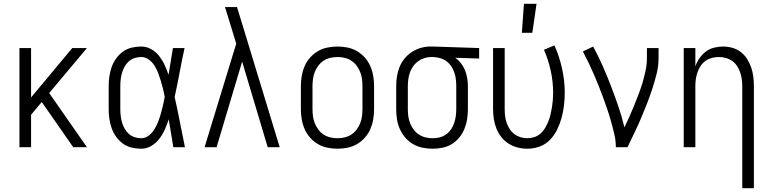

<svg xmlns="http://www.w3.org/2000/svg" viewBox="-20 -772 4040 1007"><path d="M82 0V-520H143V-261L359 -520H436L238 -284L436 0H364L199 -237L143 -170V0Z M721 8Q695 8 670 2Q645 -4 624.5 -19Q604 -34 589 -55Q574 -76 565.5 -100Q557 -124 553.5 -149.5Q550 -175 550 -200V-320Q550 -345 553.5 -370.5Q557 -396 565.5 -420Q574 -444 589 -465Q604 -486 624.5 -501Q645 -516 670 -522Q695 -528 721 -528Q748 -528 773 -514Q798 -500 815 -478Q832 -456 843.5 -431Q855 -406 864 -380Q870 -415 875.5 -450Q881 -485 887 -520H948Q934 -456 922 -391.5Q910 -327 896 -263Q911 -198 923.5 -132Q936 -66 950 0H889Q883 -37 877 -73.5Q871 -110 865 -146Q856 -119 844.5 -93Q833 -67 816 -44.5Q799 -22 774 -7Q749 8 721 8ZM721 -47Q743 -47 761 -61.5Q779 -76 790.5 -95Q802 -114 810 -135Q818 -156 824 -177Q830 -198 835 -220Q840 -242 844 -264Q840 -285 835 -306Q830 -327 823.5 -348Q817 -369 809.5 -389Q802 -409 790.5 -427.5Q779 -446 760.5 -459.5Q742 -473 721 -473Q703 -473 686 -467.5Q669 -462 655.5 -450Q642 -438 633.5 -422.5Q625 -407 620 -390Q615 -373 613 -355.5Q611 -338 611 -320V-200Q611 -182 613 -164.5Q615 -147 620 -130Q625 -113 633.5 -97.5Q642 -82 655.5 -70Q669 -58 686 -52.5Q703 -47 721 -47Z M1053 0 1219 -543 1193 -628Q1185 -655 1176.5 -681.5Q1168 -708 1160 -735H1223L1257 -624L1447 0H1384L1250 -449L1116 0Z M1750 8Q1723 8 1696.5 2.5Q1670 -3 1647 -16.5Q1624 -30 1606 -50.5Q1588 -71 1577.5 -95.5Q1567 -120 1562.5 -146.5Q1558 -173 1558 -200V-320Q1558 -347 1562.5 -373.5Q1567 -400 1577.5 -424.5Q1588 -449 1606 -469.5Q1624 -490 1647 -503.5Q1670 -517 1696.5 -522.5Q1723 -528 1750 -528Q1777 -528 1803.5 -522.5Q1830 -517 1853 -503.5Q1876 -490 1894 -469.5Q1912 -449 1922.5 -424.5Q1933 -400 1937.5 -373.5Q1942 -347 1942 -320V-200Q1942 -173 1937.5 -146.5Q1933 -120 1922.5 -95.5Q1912 -71 1894 -50.5Q1876 -30 1853 -16.5Q1830 -3 1803.5 2.5Q1777 8 1750 8ZM1750 -47Q1769 -47 1788 -51.5Q1807 -56 1823 -66.5Q1839 -77 1850.5 -92.5Q1862 -108 1869 -125.5Q1876 -143 1878.5 -162Q1881 -181 1881 -200V-320Q1881 -339 1878.5 -358Q1876 -377 1869 -394.5Q1862 -412 1850.5 -427.5Q1839 -443 1823 -453.5Q1807 -464 1788 -468.5Q1769 -473 1750 -473Q1731 -473 1712 -468.5Q1693 -464 1677 -453.5Q1661 -443 1649.5 -427.5Q1638 -412 1631 -394.5Q1624 -377 1621.5 -358Q1619 -339 1619 -320V-200Q1619 -181 1621.5 -162Q1624 -143 1631 -125.5Q1638 -108 1649.5 -92.5Q1661 -77 1677 -66.5Q1693 -56 1712 -51.5Q1731 -47 1750 -47Z M2249 8Q2222 8 2195.5 2.5Q2169 -3 2146 -16.5Q2123 -30 2105.5 -50.5Q2088 -71 2077 -95.5Q2066 -120 2062 -146.5Q2058 -173 2058 -200V-320Q2058 -346 2062 -371.5Q2066 -397 2075.5 -420.5Q2085 -444 2101.5 -464.5Q2118 -485 2139.5 -499Q2161 -513 2186 -520.5Q2211 -528 2236 -528H2250L2493 -520V-465L2367 -469Q2385 -457 2398 -440Q2411 -423 2419 -403Q2427 -383 2430.5 -362Q2434 -341 2434 -320V-200Q2434 -174 2430 -147.5Q2426 -121 2416 -96.5Q2406 -72 2389.5 -51.5Q2373 -31 2350.5 -17Q2328 -3 2302 2.5Q2276 8 2249 8ZM2249 -47Q2268 -47 2286 -51.5Q2304 -56 2319.5 -67Q2335 -78 2345.5 -93.5Q2356 -109 2362 -126.5Q2368 -144 2370.5 -162.5Q2373 -181 2373 -200V-320Q2373 -338 2371 -355.5Q2369 -373 2363.5 -389.5Q2358 -406 2348.5 -421.5Q2339 -437 2325.5 -448Q2312 -459 2295 -465Q2278 -471 2261 -472L2250 -473H2241Q2223 -473 2205 -467Q2187 -461 2172.5 -450.5Q2158 -440 2147 -424.5Q2136 -409 2130 -392Q2124 -375 2121.5 -356.5Q2119 -338 2119 -320V-200Q2119 -181 2121.5 -162Q2124 -143 2131 -125.5Q2138 -108 2149.5 -92.5Q2161 -77 2177 -66.5Q2193 -56 2211.5 -51.5Q2230 -47 2249 -47Z M2746 8Q2720 8 2694.5 1.5Q2669 -5 2647 -19Q2625 -33 2609 -53.5Q2593 -74 2583.5 -98Q2574 -122 2570 -148Q2566 -174 2566 -200V-520H2627V-200Q2627 -182 2629 -164Q2631 -146 2637 -128.5Q2643 -111 2653 -95.5Q2663 -80 2677.5 -69Q2692 -58 2709.5 -52.5Q2727 -47 2745 -47Q2764 -47 2782.5 -53Q2801 -59 2815.5 -72Q2830 -85 2839.5 -101.5Q2849 -118 2856 -135.5Q2863 -153 2867.5 -172Q2872 -191 2875 -209.5Q2878 -228 2879.5 -247Q2881 -266 2881 -285Q2881 -344 2868.5 -401Q2856 -458 2833 -511L2888 -534Q2914 -475 2928 -412Q2942 -349 2942 -285Q2942 -252 2938 -219Q2934 -186 2925.5 -154.5Q2917 -123 2902.5 -93Q2888 -63 2865 -39Q2842 -15 2810.5 -3.5Q2779 8 2746 8ZM2717 -600 2728 -752H2794L2772 -600Z M3210 0Q3210 -33 3202.5 -66Q3195 -99 3186 -131Q3177 -163 3166.5 -194.5Q3156 -226 3144.5 -257.5Q3133 -289 3120.5 -320Q3108 -351 3095 -381.5Q3082 -412 3067.5 -442Q3053 -472 3037 -502L3091 -528Q3118 -478 3141 -426Q3164 -374 3184.5 -320.5Q3205 -267 3223.5 -213Q3242 -159 3255 -104Q3269 -133 3282 -162Q3295 -191 3307 -221Q3319 -251 3330.5 -281Q3342 -311 3351 -342Q3360 -373 3366.5 -404.5Q3373 -436 3373 -468V-520H3434V-468Q3434 -426 3424 -385.5Q3414 -345 3401 -305.5Q3388 -266 3373 -227.5Q3358 -189 3341.5 -150.5Q3325 -112 3307 -74.5Q3289 -37 3271 0Z M3873 215V-320Q3873 -339 3870.5 -357Q3868 -375 3862 -392.5Q3856 -410 3845.5 -426Q3835 -442 3820 -452.5Q3805 -463 3787 -468Q3769 -473 3750 -473Q3731 -473 3713 -468Q3695 -463 3680 -452.5Q3665 -442 3654.5 -426Q3644 -410 3638 -392.5Q3632 -375 3629.5 -357Q3627 -339 3627 -320V0H3566V-520H3627V-424Q3635 -447 3649 -467Q3663 -487 3682 -501.5Q3701 -516 3725 -522Q3749 -528 3773 -528Q3797 -528 3821.5 -521Q3846 -514 3865.5 -499Q3885 -484 3898.5 -462.5Q3912 -441 3920 -417.5Q3928 -394 3931 -369.5Q3934 -345 3934 -320V215Z"/></svg>

Font: Iosevka Custom Light
Style: Regular
Weight: 300
Monospace: yes
Designer: Belleve Invis
Foundry: Belleve Invis
Version: Version 27.3.5